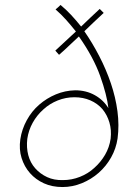

<svg xmlns="http://www.w3.org/2000/svg" viewBox="-20 -748 501 774"><path d="M454 -190Q448 -149 428 -113.5Q408 -78 378 -51.5Q348 -25 310 -9.5Q272 6 232 6Q190 6 157 -9Q124 -24 101 -50Q78 -76 67 -111Q56 -146 62 -187Q68 -227 88 -263.5Q108 -300 138 -326Q168 -352 205 -367.5Q242 -383 283 -384Q327 -384 362 -364.5Q397 -345 417 -312Q411 -365 384 -441Q357 -517 298 -601Q278 -583 258.5 -564Q239 -545 218 -527Q215 -531 211 -535Q207 -539 203 -544Q224 -563 244.5 -582.5Q265 -602 286 -621Q267 -645 247 -667.5Q227 -690 204 -710Q209 -714 214 -718.5Q219 -723 224 -728Q246 -710 266.5 -688Q287 -666 307 -641Q325 -659 344 -676.5Q363 -694 382 -712Q386 -708 390 -704Q394 -700 398 -696Q378 -677 358.5 -659Q339 -641 320 -622Q352 -576 380 -522Q408 -468 427 -412Q446 -356 453.5 -299.5Q461 -243 454 -190ZM90 -188Q86 -153 94 -122.5Q102 -92 122 -69.5Q142 -47 170 -34Q198 -21 234 -22Q269 -22 302 -35Q335 -48 360 -71Q386 -94 403.5 -124Q421 -154 426 -189Q430 -224 421 -254.5Q412 -285 393 -308Q373 -331 344 -343.5Q315 -356 280 -356Q245 -356 212.5 -343Q180 -330 155 -307Q129 -284 112 -253.5Q95 -223 90 -188Z"/></svg>

Font: Josefin Slab Light
Style: Italic
Weight: 300
Italic angle: -12°
Designer: Santiago Orozco
Foundry: Typemade
Version: Version 2.000